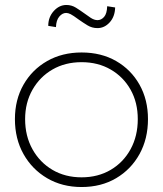

<svg xmlns="http://www.w3.org/2000/svg" viewBox="-20 -742 655 772"><path d="M308 10Q230 10 169.5 -25.5Q109 -61 74.5 -122.5Q40 -184 40 -263Q40 -341 74.5 -401.5Q109 -462 169.5 -496.5Q230 -531 308 -531Q387 -531 447 -496.5Q507 -462 541 -401.5Q575 -341 575 -263Q575 -184 541 -122.5Q507 -61 447 -25.5Q387 10 308 10ZM308 -29Q374 -29 425 -59Q476 -89 505 -142Q534 -195 534 -263Q534 -330 505 -381.5Q476 -433 425 -462.5Q374 -492 308 -492Q242 -492 191 -462.5Q140 -433 110.5 -381Q81 -329 81 -263Q81 -195 110.5 -142Q140 -89 191 -59Q242 -29 308 -29ZM372 -629Q350 -629 332 -640Q314 -651 297 -663Q274 -680 264 -685Q254 -690 246 -690Q231 -690 218.5 -675.5Q206 -661 205 -633L174 -638Q174 -673 196 -697.5Q218 -722 247 -722Q268 -722 285.5 -711Q303 -700 321 -687Q330 -680 344.5 -670.5Q359 -661 372 -661Q387 -661 398.5 -674Q410 -687 411 -717L443 -712Q442 -675 421 -652Q400 -629 372 -629Z"/></svg>

Font: Readex Pro Light
Style: Regular
Weight: 300
Designer: Bonnie Shaver-Troup, Thomas Jockin
Foundry: Lexend
Version: Version 1.200; ttfautohint (v1.8.3)